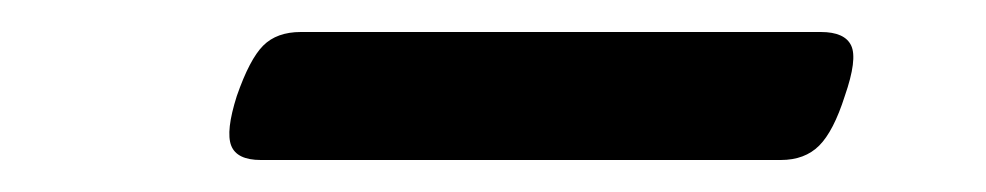

<svg xmlns="http://www.w3.org/2000/svg" viewBox="-20 -401 616 120"><path d="M143 -301Q128 -301 124.5 -310Q121 -319 128 -341Q136 -364 144.5 -372.5Q153 -381 168 -381H493Q508 -381 512 -372.5Q516 -364 508 -341Q501 -319 492 -310Q483 -301 468 -301Z"/></svg>

Font: Playwrite US Trad
Style: Regular
Weight: 400
Designer: Veronika Burian, José Scaglione
Foundry: TypeTogether
Version: Version 1.002